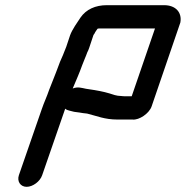

<svg xmlns="http://www.w3.org/2000/svg" viewBox="-20 -686 718 742"><path d="M317 -483C320 -489 323 -495 325 -502L341 -550C341 -551 343 -553 345 -556C348 -563 353 -569 357 -575C358 -575 361 -576 362 -576H579L489 -314H465C460 -314 454 -314 448 -315C431 -315 415 -321 403 -325C380 -332 353 -337 325 -341L312 -343C296 -346 281 -352 261 -344C274 -375 287 -404 298 -435C304 -452 312 -468 317 -483ZM614 -666H393C349 -666 313 -650 291 -618C279 -600 259 -572 251 -550L236 -505C234 -499 231 -492 228 -485C222 -468 213 -452 207 -434C200 -414 193 -398 185 -377L170 -339C161 -312 150 -290 141 -263L53 -9C45 15 59 36 83 36C107 36 135 15 143 -9L232 -266C237 -261 243 -260 250 -258L266 -254C277 -252 288 -251 300 -249L317 -247C354 -238 384 -224 434 -224H492C518 -221 557 -248 566 -275L677 -599C684 -638 659 -666 614 -666Z"/></svg>

Font: Electronic
Style: BlkSuIt
Weight: 900
Version: Version 1.011